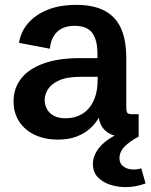

<svg xmlns="http://www.w3.org/2000/svg" viewBox="-20 -560 619 787"><path d="M216.8 12.2Q165.5 12.2 124.5 -6.3Q83.5 -24.9 59.6 -60.3Q35.6 -95.7 35.6 -145Q35.6 -198.2 66.7 -238Q97.7 -277.8 158.4 -299.8Q219.2 -321.8 309.1 -321.8H388.2L379.4 -310.1V-339.8Q379.4 -396.5 357.9 -425.3Q336.4 -454.1 286.6 -454.1Q239.3 -454.1 213.9 -429.2Q188.5 -404.3 184.6 -360.4L58.1 -384.3Q64.5 -427.7 93.5 -462.9Q122.6 -498 172.9 -519Q223.1 -540 293.9 -540Q361.3 -540 406.7 -517.1Q452.1 -494.1 474.9 -446Q497.6 -397.9 497.6 -321.8V-119.1Q497.6 -102.5 502.2 -97.2Q506.8 -91.8 522 -91.8H548.3V0H485.4Q437.5 0 410.6 -25.6Q383.8 -51.3 383.8 -96.2V-126L404.3 -120.1Q397.5 -99.1 384.3 -76.2Q371.1 -53.2 349.1 -33.2Q327.1 -13.2 294.7 -0.5Q262.2 12.2 216.8 12.2ZM250 -75.2Q286.6 -75.2 316.2 -92.5Q345.7 -109.9 363 -145.8Q380.4 -181.6 380.4 -236.3V-245.1H311Q253.9 -245.1 221.7 -230.2Q189.5 -215.3 176.3 -193.6Q163.1 -171.9 163.1 -150.4Q163.1 -131.8 171.6 -114.5Q180.2 -97.2 199.2 -86.2Q218.3 -75.2 250 -75.2ZM495.1 207Q461.4 207 430.7 196.8Q399.9 186.5 380.4 165.8Q360.8 145 360.8 112.3Q360.8 77.1 387.5 44.4Q414.1 11.7 471.2 -15.1H497.1V0H548.3Q514.2 17.6 491.9 39.6Q469.7 61.5 469.7 89.4Q469.7 110.4 486.3 122.6Q502.9 134.8 527.3 134.8Q545.4 134.8 559.1 129.9L576.7 191.9Q555.2 199.7 534.9 203.4Q514.6 207 495.1 207Z"/></svg>

Font: Schibsted Grotesk SemiBold
Style: Regular
Weight: 600
Designer: Bakken & Baeck AS, Henrik Kongsvoll
Foundry: Schibsted ASA
Version: Version 1.100;gftools[0.9.25]